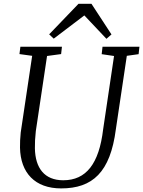

<svg xmlns="http://www.w3.org/2000/svg" viewBox="-20 -997 765 1026"><path d="M86.9 -208C89.4 -73.2 167 9.8 306.6 9.8C474.1 9.8 569.3 -75.7 599.1 -306.2L657.7 -698.7L720.7 -707.5L725.1 -747.1H527.8L523.4 -707.5L589.4 -697.8L531.2 -306.2C509.3 -121.6 440.4 -33.7 317.9 -33.7C217.8 -33.7 168.5 -98.6 166.5 -204.1C166 -231.9 167.5 -260.7 171.4 -296.4L231.4 -697.8L306.6 -708L311 -747.1H88.9L84 -708L151.9 -698.7L90.8 -289.6C87.9 -260.7 86.4 -233.4 86.9 -208ZM267.1 -790.5 430.7 -914.6 548.8 -789.6 575.7 -813 468.8 -976.6H399.4L242.7 -813.5Z"/></svg>

Font: Merriweather
Style: Light Italic
Weight: 300
Italic angle: -7.5°
Designer: Eben Sorkin
Foundry: Eben Sorkin
Version: Version 1.001